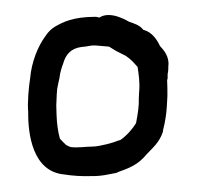

<svg xmlns="http://www.w3.org/2000/svg" viewBox="-42 -516 593 572"><g transform="rotate(5 254.5 -230.0)"><path d="M44 -265C42 -237 42 -191 47 -164C52 -97 76 11 169 12C196 14 224 13 249 10C282 8 305 -1 327 -7V-8C362 -24 387 -36 410 -70C424 -88 445 -108 452 -141V-146C454 -156 455 -168 456 -179V-180C456 -184 457 -190 457 -198V-216C457 -227 456 -237 456 -246V-247C455 -261 453 -280 451 -295L452 -299V-300C452 -305 451 -309 451 -312C452 -320 452 -327 451 -337C452 -366 432 -384 421 -394C411 -411 395 -433 367 -438C355 -451 339 -454 323 -458C322 -458 266 -488 234 -463H232L225 -464H222C155 -458 127 -440 104 -424C93 -416 85 -406 78 -393C59 -362 44 -314 44 -265ZM127 -240C128 -249 129 -262 131 -273V-274C131 -288 135 -306 138 -316C143 -343 156 -364 189 -371C203 -373 213 -377 219 -378H221C226 -379 229 -379 237 -379H270L292 -368L322 -356C340 -346 347 -338 360 -326C365 -305 371 -281 371 -254V-252C371 -239 372 -228 373 -217V-200C373 -191 371 -169 370 -160V-159C361 -141 346 -120 328 -105C325 -104 315 -100 310 -97L289 -89C277 -85 259 -79 246 -78C225 -76 204 -70 182 -71C180 -71 176 -73 168 -76C161 -81 155 -87 148 -93C141 -112 135 -136 132 -162C131 -174 128 -189 128 -204V-205C127 -218 127 -230 127 -240Z"/></g></svg>

Font: Scribbler
Style: Blk
Weight: 900
Designer: Mew Too
Foundry: Cannot Into Space Fonts
Version: Version 1.001